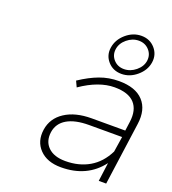

<svg xmlns="http://www.w3.org/2000/svg" viewBox="-141 -888 890 995"><g transform="rotate(20 304.0 -390.5)"><path d="M158.2 -151.9Q168 -217.3 225.1 -254.6Q282.2 -292 372.1 -292H557.1L564 -342.8Q573.2 -410.2 539.6 -447Q505.9 -483.9 429.2 -483.9Q342.8 -483.9 244.1 -416L229 -448.2Q284.2 -484.9 334 -503.4Q383.8 -522 439.9 -522Q531.2 -522 574.5 -475.1Q617.7 -428.2 606 -346.2L558.1 0H517.1L530.8 -103Q452.1 1 308.1 1Q231.4 1 189.9 -42.2Q148.4 -85.4 158.2 -151.9ZM198.2 -152.8Q190.9 -100.6 223.4 -68.8Q255.9 -37.1 318.8 -37.1Q393.6 -37.1 450.2 -70.1Q506.8 -103 540 -169.9L553.2 -254.9H371.1Q294.4 -254.9 250 -228.8Q205.6 -202.6 198.2 -152.8ZM339.8 -670.9Q346.7 -716.3 384.8 -749.3Q422.9 -782.2 469.2 -782.2Q515.6 -782.2 544.7 -749Q573.7 -715.8 566.9 -670.9Q560.1 -626.5 521.7 -593.8Q483.4 -561 437 -561Q390.6 -561 361.8 -593.8Q333 -626.5 339.8 -670.9ZM366.2 -670.9Q361.8 -637.7 383.8 -613.3Q405.8 -588.9 440.9 -588.9Q476.1 -588.9 505.9 -613.5Q535.6 -638.2 540 -670.9Q544.4 -704.6 522.2 -729.2Q500 -753.9 464.8 -753.9Q429.7 -753.9 400.1 -729.2Q370.6 -704.6 366.2 -670.9Z"/></g></svg>

Font: Trueno UltraLight
Style: Italic
Weight: 250
Designer: Julieta Ulanovsky
Foundry: Julieta Ulanovsky
Version: Version 3.001b | FøM Fix